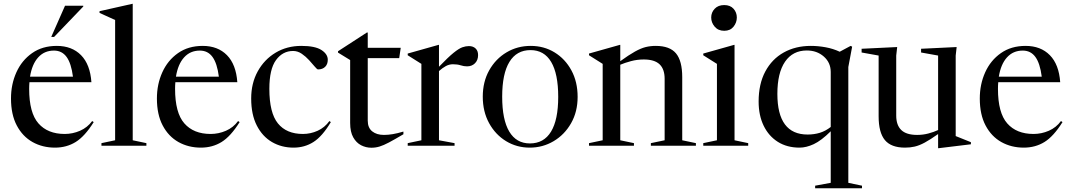

<svg xmlns="http://www.w3.org/2000/svg" viewBox="-20 -762 5599 1004"><path d="M277 -522Q356 -522 403.8 -473.5Q451.5 -425 458 -332H134Q132.5 -315.5 132.5 -297.5Q132.5 -172 181 -116.8Q229.5 -61.5 318.5 -61.5Q360 -61.5 398.5 -78.2Q437 -95 462 -129L470 -123.5Q423.5 -49 375.8 -19.5Q328 10 267.5 10Q202.5 10 150.2 -19.2Q98 -48.5 67.8 -105.8Q37.5 -163 37.5 -247Q37.5 -321.5 65.8 -384Q94 -446.5 147.8 -484.2Q201.5 -522 277 -522ZM262 -497.5Q212 -497.5 179.8 -462Q147.5 -426.5 137 -361H361.5Q352.5 -431 328.2 -464.2Q304 -497.5 262 -497.5ZM248 -569 320 -732H415.5V-728L263 -569Z M674 -28.5 745.5 -13.5V0H510.5V-13.5L582 -28.5V-657.5L500.5 -694.5V-703.5L672 -742H674Z M1040 -522Q1119 -522 1166.8 -473.5Q1214.5 -425 1221 -332H897Q895.5 -315.5 895.5 -297.5Q895.5 -172 944 -116.8Q992.5 -61.5 1081.5 -61.5Q1123 -61.5 1161.5 -78.2Q1200 -95 1225 -129L1233 -123.5Q1186.5 -49 1138.8 -19.5Q1091 10 1030.5 10Q965.5 10 913.2 -19.2Q861 -48.5 830.8 -105.8Q800.5 -163 800.5 -247Q800.5 -321.5 828.8 -384Q857 -446.5 910.8 -484.2Q964.5 -522 1040 -522ZM1025 -497.5Q975 -497.5 942.8 -462Q910.5 -426.5 900 -361H1124.5Q1115.5 -431 1091.2 -464.2Q1067 -497.5 1025 -497.5Z M1555.5 -522Q1627.5 -522 1660.8 -500.5Q1694 -479 1694 -449.5Q1694 -426 1680.2 -412.5Q1666.5 -399 1643 -399Q1638 -399 1626 -413.5Q1614 -428 1596.5 -447.2Q1579 -466.5 1557.8 -481Q1536.5 -495.5 1512.5 -495.5Q1458 -495.5 1423.2 -447.8Q1388.5 -400 1388.5 -297.5Q1388.5 -172 1433.2 -116.8Q1478 -61.5 1564 -61.5Q1604 -61.5 1641 -78.2Q1678 -95 1702.5 -129L1710 -123.5Q1665.5 -49 1619.2 -19.5Q1573 10 1515 10Q1452.5 10 1402.2 -19.2Q1352 -48.5 1322.8 -105.8Q1293.5 -163 1293.5 -247Q1293.5 -327 1327.8 -389Q1362 -451 1421.2 -486.5Q1480.5 -522 1555.5 -522Z M1903 -131Q1903 -94 1926.2 -75.2Q1949.5 -56.5 1987.5 -56.5Q2009.5 -56.5 2033.5 -60.5Q2057.5 -64.5 2089.5 -74V-60Q2043 -32.5 2014.2 -17.2Q1985.5 -2 1965 4.2Q1944.5 10.5 1922 10.5Q1893.5 10.5 1868.2 -2.5Q1843 -15.5 1827 -44Q1811 -72.5 1811 -119V-448L1747.5 -487V-494L1898.5 -592H1903V-512H2075.5L2067.5 -458H1903Z M2432 -521Q2454 -521 2467 -508.5Q2480 -496 2480 -474Q2480 -447.5 2463.8 -431.2Q2447.5 -415 2422.5 -415Q2405.5 -415 2388.8 -420.5Q2372 -426 2348.5 -426Q2328.5 -426 2311 -416.2Q2293.5 -406.5 2275.5 -390.5V-28.5L2357 -13.5V0H2112V-13.5L2183.5 -28.5V-428L2112 -473V-482L2273.5 -527.5H2275.5V-413Q2323.5 -463 2351.8 -485.8Q2380 -508.5 2397.8 -514.8Q2415.5 -521 2432 -521Z M2750 10Q2682 10 2626.2 -24Q2570.5 -58 2537.5 -118.2Q2504.5 -178.5 2504.5 -256.5Q2504.5 -334.5 2538.2 -394.5Q2572 -454.5 2628.8 -488.2Q2685.5 -522 2755 -522Q2824.5 -522 2880 -488Q2935.5 -454 2968 -394Q3000.5 -334 3000.5 -255.5Q3000.5 -177.5 2966.2 -117.5Q2932 -57.5 2875 -23.8Q2818 10 2750 10ZM2751 -12Q2824 -12 2861.5 -73.8Q2899 -135.5 2899 -255.5Q2899 -376 2862.2 -438Q2825.5 -500 2754 -500Q2681.5 -500 2643.8 -438.2Q2606 -376.5 2606 -256.5Q2606 -136 2643 -74Q2680 -12 2751 -12Z M3383.5 -13.5 3455.5 -28.5V-350Q3455.5 -400.5 3429 -425.8Q3402.5 -451 3346 -451Q3311.5 -451 3279.2 -442.2Q3247 -433.5 3223.5 -423.5V-28.5L3295 -13.5V0H3060V-13.5L3131.5 -28.5V-428L3060 -473V-482L3221.5 -527.5H3223.5V-442Q3269 -475 3300 -492.2Q3331 -509.5 3356 -515.8Q3381 -522 3409 -522Q3482.5 -522 3515 -482.8Q3547.5 -443.5 3547.5 -358.5V-28.5L3619 -13.5V0H3383.5Z M3767 -601Q3735.5 -601 3717.2 -622.5Q3699 -644 3699 -670.5Q3699 -697 3717.2 -716.2Q3735.5 -735.5 3767 -735.5Q3798.5 -735.5 3815.8 -716.2Q3833 -697 3833 -670.5Q3833 -644 3815.8 -622.5Q3798.5 -601 3767 -601ZM3821 -527.5V-28.5L3892.5 -13.5V0H3657.5V-13.5L3729 -28.5V-428L3657.5 -473V-482L3819 -527.5Z M4487.5 209V222.5H4242.5V209L4324 194V-75.5Q4274.5 -26.5 4235.2 -8.2Q4196 10 4161 10Q4095.5 10 4047.5 -20.2Q3999.5 -50.5 3973.2 -104.8Q3947 -159 3947 -231Q3947 -323 3981.8 -388Q4016.5 -453 4078.2 -487.5Q4140 -522 4220 -522Q4258 -522 4297.5 -514.8Q4337 -507.5 4371 -491.5L4428 -522L4436 -518L4416 -411.5V194ZM4045 -271Q4045 -58.5 4203 -58.5Q4237 -58.5 4266.8 -67.5Q4296.5 -76.5 4324 -98V-385.5Q4324 -434.5 4288 -466.2Q4252 -498 4199 -498Q4125.5 -498 4085.2 -439.5Q4045 -381 4045 -271Z M4666.5 -157.5Q4666.5 -107.5 4693 -82Q4719.5 -56.5 4776 -56.5Q4806.5 -56.5 4834.8 -64Q4863 -71.5 4885.5 -82V-471.5L4796.5 -487.5V-507L4982.5 -516L4977.5 -471.5V-50.5L5057 -18.5V-7.5L4888 13H4885.5V-61Q4844.5 -32 4815.8 -16.5Q4787 -1 4763.2 4.5Q4739.5 10 4712.5 10Q4640 10 4607.2 -29.5Q4574.5 -69 4574.5 -154V-471.5L4485.5 -487.5V-507L4671.5 -516L4666.5 -471.5Z M5343 -522Q5422 -522 5469.8 -473.5Q5517.5 -425 5524 -332H5200Q5198.5 -315.5 5198.5 -297.5Q5198.5 -172 5247 -116.8Q5295.5 -61.5 5384.5 -61.5Q5426 -61.5 5464.5 -78.2Q5503 -95 5528 -129L5536 -123.5Q5489.5 -49 5441.8 -19.5Q5394 10 5333.5 10Q5268.5 10 5216.2 -19.2Q5164 -48.5 5133.8 -105.8Q5103.5 -163 5103.5 -247Q5103.5 -321.5 5131.8 -384Q5160 -446.5 5213.8 -484.2Q5267.5 -522 5343 -522ZM5328 -497.5Q5278 -497.5 5245.8 -462Q5213.5 -426.5 5203 -361H5427.5Q5418.5 -431 5394.2 -464.2Q5370 -497.5 5328 -497.5Z"/></svg>

Font: Newsreader Display
Style: Regular
Weight: 400
Designer: Hugues Gentile
Foundry: Production Type
Version: Version 1.001